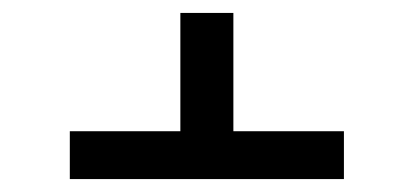

<svg xmlns="http://www.w3.org/2000/svg" viewBox="-20 -580 640 297"><path d="M88 -303V-377H259V-560H341V-377H512V-303Z"/></svg>

Font: R Plex Mono
Style: Regular
Weight: 400
Monospace: yes
Designer: Belleve Invis
Foundry: Belleve Invis
Version: Version 31.8.0